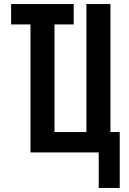

<svg xmlns="http://www.w3.org/2000/svg" viewBox="-20 -755 640 951"><path d="M469 176V0H131V-634H35V-735H345V-634H250V-101H408V-735H527V-101H573V176Z"/></svg>

Font: R Plex Mono
Style: Bold
Weight: 700
Monospace: yes
Designer: Belleve Invis
Foundry: Belleve Invis
Version: Version 31.8.0